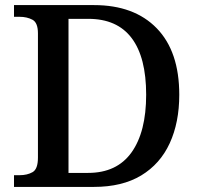

<svg xmlns="http://www.w3.org/2000/svg" viewBox="-20 -734 780 754"><path d="M35 0V-46H57Q87 -46 108 -58Q129 -70 129 -115V-603Q129 -645 107.5 -656.5Q86 -668 57 -668H35V-714H349Q507 -714 595.5 -623Q684 -532 684 -362Q684 -253 646.5 -171.5Q609 -90 534.5 -45Q460 0 349 0ZM326 -55Q439 -55 496.5 -135.5Q554 -216 554 -362Q554 -509 497 -584.5Q440 -660 327 -660H249V-55Z"/></svg>

Font: Noto Naskh Arabic Medium
Style: Regular
Weight: 500
Designer: Monotype Design Team, David Williams, Mohamad Dakak and Nizar Qandah
Foundry: Monotype Imaging Inc.
Version: Version 2.016